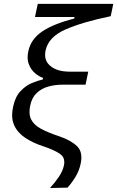

<svg xmlns="http://www.w3.org/2000/svg" viewBox="-20 -752 590 966"><path d="M231.5 194Q257 166 276.2 137.5Q295.5 109 301.5 81Q303.5 72 303.5 64Q303.5 37 281.5 22Q253 2.5 200.5 -15Q146 -32.5 107 -58.5Q68 -84.5 51 -122.5Q41 -145 41 -172.5Q41 -192.5 46 -215Q56.5 -265 82.8 -293Q109 -321 140 -334Q171 -347 195 -352L197 -360Q177 -366.5 156.8 -383.2Q136.5 -400 125.5 -428Q119 -444 119 -463.5Q119 -478 122.5 -494.5Q135.5 -555.5 192.8 -594Q250 -632.5 353.5 -658.5L355 -666.5H156L170 -732.5H550L537 -670.5Q394 -641 309 -603.5Q224 -566 209.5 -498.5Q207 -486.5 207 -476Q207 -442.5 232.5 -421Q266 -392 328.5 -391.5H424L410.5 -326H295Q257 -326 223 -316.5Q189 -307 164.8 -284.2Q140.5 -261.5 132 -221Q128.5 -204 128.5 -189.5Q128.5 -167.5 136.5 -151.5Q150 -124 185.5 -104.5Q221 -85 277.5 -66.5Q337.5 -46 368 -16Q389.5 5.5 389.5 40.5Q389.5 54.5 386 71Q378.5 107.5 359.2 138.8Q340 170 319.5 192Z"/></svg>

Font: Heraclito
Style: Italic
Weight: 400
Italic angle: -12°
Designer: Kostas Bartsokas (font) & Cristiano Sobral (main changes)
Foundry: Kostas Bartsokas (font) & Cristiano Sobral (main changes)
Version: Version 1.00;July 8, 2020;FontCreator 13.0.0.2655 64-bit